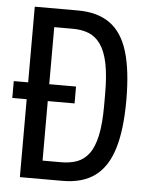

<svg xmlns="http://www.w3.org/2000/svg" viewBox="-51 -729 594 771"><g transform="rotate(5 246.5 -343.5)"><path d="M0 -314V-382H251V-314ZM58 0V-687H232Q311 -687 361 -651.5Q411 -616 434 -540.5Q457 -465 457 -345Q457 -225 433.5 -149Q410 -73 360 -36.5Q310 0 230 0ZM143 -74H218Q253 -74 281 -84Q309 -94 329 -120Q349 -146 359.5 -193.5Q370 -241 370 -315V-363Q370 -437 360 -485.5Q350 -534 330 -562Q310 -590 282 -601Q254 -612 218 -612H143Z"/></g></svg>

Font: Archivo ExtraCondensed
Style: Regular
Weight: 400
Width: 2
Designer: Hector Gatti
Foundry: Omnibus-Type
Version: Version 2.001